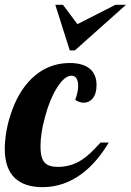

<svg xmlns="http://www.w3.org/2000/svg" viewBox="-33 -770 542 796"><path d="M196.3 -750H228L288.1 -669.9L445.3 -750H489.3L277.3 -561H256.3ZM29.3 -31.2Q-13.2 -70.8 -13.2 -152.8Q-13.2 -183.6 -7.1 -221.4Q-1 -259.3 11.7 -296.9Q41.5 -388.2 96.2 -442.4Q163.6 -508.8 255.9 -508.8Q315.9 -508.8 344.7 -480Q367.2 -457 367.2 -417Q367.2 -381.8 351.6 -362.3Q336.9 -344.2 314 -344.2Q297.4 -344.2 278.8 -356Q291 -387.7 291 -415Q291 -434.1 283.9 -445.1Q276.9 -456.1 263.2 -456.1Q233.9 -456.1 202.1 -404.3Q173.3 -358.4 154.3 -287.6Q134.8 -218.3 134.8 -162.1Q134.8 -113.3 153.3 -94.7Q169.4 -78.1 207 -78.1Q261.2 -78.1 306.2 -107.4Q325.2 -119.6 342.8 -136.5Q360.4 -153.3 383.8 -179.2H418Q370.6 -99.1 309.1 -51.8Q233.4 5.9 143.1 5.9Q69.3 5.9 29.3 -31.2Z"/></svg>

Font: Pattaya
Style: Regular
Weight: 400
Designer: Pablo Impallari / Thai characters Designed by Thanarat Vachiruckul and Suppakit Chalermlarp
Foundry: Pablo Impallari
Version: Version 2.000